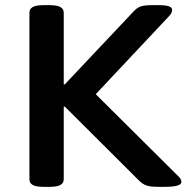

<svg xmlns="http://www.w3.org/2000/svg" viewBox="-20 -722 723 744"><path d="M148 2Q119 2 106.5 -5.5Q94 -13 94 -27V-673Q94 -687 106.5 -694.5Q119 -702 148 -702H173Q202 -702 214.5 -694.5Q227 -687 227 -673V-395H231L498 -678Q511 -692 525 -697Q539 -702 571 -702H594Q622 -702 634.5 -697.5Q647 -693 647 -684Q647 -679 644.5 -672.5Q642 -666 630 -654L351 -357L666 -44Q677 -34 680 -28Q683 -22 683 -17Q683 2 619 2H595Q562 2 547 -3.5Q532 -9 519 -22L231 -309H227V-27Q227 -13 214.5 -5.5Q202 2 173 2Z"/></svg>

Font: Asap Expanded SemiBold
Style: Regular
Weight: 600
Width: 7
Designer: Pablo Cosgaya
Foundry: Omnibus-Type
Version: Version 3.001; ttfautohint (v1.8.4.7-5d5b)